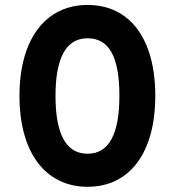

<svg xmlns="http://www.w3.org/2000/svg" viewBox="-20 -734 690 760"><path d="M326.7 -714.4C159.2 -714.4 57.1 -577.6 57.1 -354.5C57.1 -130.9 159.2 5.4 326.7 5.4C494.1 5.4 594.7 -130.4 594.7 -354.5C594.7 -580.1 494.1 -714.4 326.7 -714.4ZM326.7 -582.5C412.1 -582.5 452.6 -508.8 452.6 -354.5C452.6 -201.7 410.6 -125.5 326.7 -125.5C242.2 -125.5 199.7 -201.7 199.7 -354.5C199.7 -506.3 242.2 -582.5 326.7 -582.5Z"/></svg>

Font: Estedad Bold
Style: Regular
Weight: 700
Designer: Amin Abedi
Version: Version 7.3